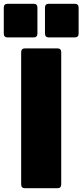

<svg xmlns="http://www.w3.org/2000/svg" viewBox="-80 -996 436 1016"><path d="M32 -720V-20C32 -7 39 0 52 0H224C237 0 244 -7 244 -20V-720C244 -733 237 -740 224 -740H52C39 -740 32 -733 32 -720ZM-40 -798H98C111 -798 118 -805 118 -818V-956C118 -969 111 -976 98 -976H-40C-53 -976 -60 -969 -60 -956V-818C-60 -805 -53 -798 -40 -798ZM178 -798H316C329 -798 336 -805 336 -818V-956C336 -969 329 -976 316 -976H178C165 -976 158 -969 158 -956V-818C158 -805 165 -798 178 -798Z"/></svg>

Font: Malmofest Black-Rounded
Style: Regular
Weight: 800
Designer: Jonny Pinhorn (Poppins), Kolossal
Version: Version 1.004;Glyphs 3.1.2 (3151)